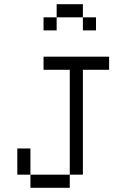

<svg xmlns="http://www.w3.org/2000/svg" viewBox="-20 -895 540 915"><path d="M500 -562.5V-625H187.5V-562.5H312.5Q312.5 -562.5 312.5 -62.5H125V0H312.5V-62.5H375Q375 -62.5 375 -562.5ZM437.5 -750V-812.5H375V-750ZM125 -62.5Q125 -62.5 125 -187.5H62.5Q62.5 -187.5 62.5 -62.5ZM250 -812.5H187.5V-750H250ZM250 -812.5H375V-875H250Z"/></svg>

Font: UnifontExMono
Style: Regular
Weight: 500
Version: Version 15.0.06